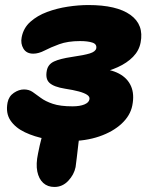

<svg xmlns="http://www.w3.org/2000/svg" viewBox="-20 -550 593 762"><path d="M196 192Q169 192 151.5 176Q134 160 128 130.5Q122 101 131 59Q144 -8 158.5 -42.5Q173 -77 189.5 -89.5Q206 -102 227 -102Q264 -102 285 -85Q306 -68 298 -25Q295 -11 291.5 17.5Q288 46 285 73.5Q282 101 280 113Q274 143 251 167.5Q228 192 196 192ZM253 10Q209 10 163 1.5Q117 -7 79 -25Q41 -43 21.5 -72Q2 -101 10 -143Q15 -168 35 -181.5Q55 -195 75 -195Q95 -195 109.5 -185Q124 -175 142 -161.5Q160 -148 189.5 -138Q219 -128 268 -128Q297 -128 315 -135.5Q333 -143 335 -156Q337 -166 326 -173.5Q315 -181 293 -187Q271 -193 238 -198Q194 -205 176.5 -221Q159 -237 166 -271Q171 -295 194.5 -306Q218 -317 265 -324Q314 -331 336.5 -338Q359 -345 362 -358Q365 -375 346.5 -381Q328 -387 298 -387Q249 -387 215 -374.5Q181 -362 157 -349.5Q133 -337 112 -337Q85 -337 73 -357Q61 -377 66 -402Q73 -439 100.5 -463.5Q128 -488 167 -502.5Q206 -517 249 -523.5Q292 -530 331 -530Q443 -530 497.5 -491Q552 -452 538 -381Q532 -349 508 -324.5Q484 -300 447.5 -283.5Q411 -267 366 -257V-278Q418 -276 452 -258Q486 -240 500 -208Q514 -176 505 -131Q497 -91 462.5 -59Q428 -27 374 -8.5Q320 10 253 10Z"/></svg>

Font: Shantell Sans ExtraBold
Style: Italic
Weight: 800
Italic angle: -11°
Designer: Stephen Nixon, Anya Danilova, Shantell Martin
Foundry: Arrow Type
Version: Version 1.011;[c5ecc13dd]